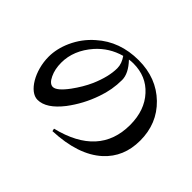

<svg xmlns="http://www.w3.org/2000/svg" viewBox="-140 -956 1214 1214"><g transform="rotate(45 467.0 -348.5)"><path d="M429 3C576 -3 688 -40 764 -109C831 -170 864 -249 864 -347C864 -448 830 -532 761 -599C692 -666 604 -700 498 -700C386 -700 292 -666 216 -598C171 -559 137 -513 112 -458C90 -409 79 -360 79 -313C79 -188 149 -70 222 -70C274 -70 326 -104 379 -172C422 -229 457 -293 482 -366C502 -422 512 -479 512 -537C512 -575 492 -616 451 -659C463 -661 475 -662 488 -662C565 -662 627 -636 675 -583C724 -530 749 -459 749 -372C749 -187 641 -68 425 -15ZM233 -196C214 -196 197 -211 183 -241C169 -270 162 -304 162 -343C162 -416 190 -485 246 -549C290 -598 344 -632 409 -650C428 -623 438 -596 438 -568C438 -518 424 -460 396 -395C377 -352 352 -311 323 -271C286 -221 256 -196 233 -196Z"/></g></svg>

Font: AllPunType Bold
Style: Regular
Weight: 700
Version: 1.0